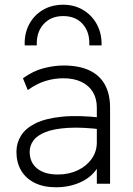

<svg xmlns="http://www.w3.org/2000/svg" viewBox="-20 -777 564 812"><path d="M216.5 15Q164 15 126.5 -3.8Q89 -22.5 69.2 -56.2Q49.5 -90 49.5 -135Q49.5 -172 68.8 -203.2Q88 -234.5 130.5 -255.5Q173 -276.5 242.5 -283.5Q312 -290.5 412.5 -279L415.5 -229Q327 -240 267.2 -236.2Q207.5 -232.5 172 -218.2Q136.5 -204 121 -182.2Q105.5 -160.5 105.5 -135Q105.5 -90 137 -64.5Q168.5 -39 224.5 -39Q271.5 -39 308.8 -56.8Q346 -74.5 367.8 -105.2Q389.5 -136 389.5 -175V-322Q389.5 -360.5 372.5 -388.2Q355.5 -416 323.8 -431Q292 -446 247.5 -446Q209.5 -446 172 -434.5Q134.5 -423 97.5 -396L77 -446Q120 -477 164.5 -488.5Q209 -500 248.5 -500Q314 -500 357.8 -479.5Q401.5 -459 423.5 -419.2Q445.5 -379.5 445.5 -322V0H389.5V-63Q363.5 -25 317.5 -5Q271.5 15 216.5 15ZM84.5 -585Q82.5 -634.5 103 -673.5Q123.5 -712.5 161 -734.8Q198.5 -757 247.5 -757Q295 -757 332.2 -734.5Q369.5 -712 390.2 -673Q411 -634 409.5 -585H357.5Q360.5 -640.5 330.2 -674.8Q300 -709 247.5 -709Q195 -709 164.2 -674.8Q133.5 -640.5 135.5 -585Z"/></svg>

Font: Geologica Cursive Thin
Style: Regular
Weight: 250
Designer: Sindre Bremnes, Frode Helland
Foundry: Monokrom Skriftforlag AS
Version: Version 1.010;gftools[0.9.28]